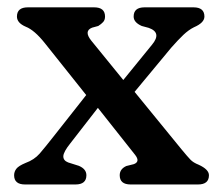

<svg xmlns="http://www.w3.org/2000/svg" viewBox="-20 -490 590 510"><path d="M222.5 -382 307.5 -277.5 384 -371.5Q410.5 -403.5 375 -416L356.5 -421Q335 -430.5 335 -446Q335 -470.5 364 -470.5H494Q523 -470.5 523 -446Q523 -429.5 495 -417.5Q481 -410.5 467.2 -397.5Q453.5 -384.5 435 -363.5L337.5 -246L462 -93.5Q478.5 -73.5 486 -65.8Q493.5 -58 507.5 -52.5Q535 -40 535 -24.5Q535 0 506 0H327Q298 0 298 -24.5Q298 -41 315.5 -49L335.5 -54Q353 -60.5 339 -78.5L240 -203.5L167 -109.5Q148.5 -86.5 148.2 -75Q148 -63.5 161 -58.5L189.5 -49.5Q209.5 -41 209.5 -24.5Q209.5 0 180.5 0H46.5Q17.5 0 17.5 -24.5Q17.5 -34 23.5 -41.8Q29.5 -49.5 47.5 -57Q71 -65.5 85.5 -82.2Q100 -99 123.5 -129L209 -237.5L99 -375.5Q71.5 -410 48.5 -419Q25 -429 25 -446Q25 -470.5 54 -470.5H230Q259 -470.5 259 -446Q259 -437 254 -431.5Q249 -426 241 -421L224.5 -416.5Q202 -407.5 222.5 -382Z"/></svg>

Font: Fraunces 9pt SuperSoft
Style: Regular
Weight: 400
Version: Version 1.000;[b76b70a41]